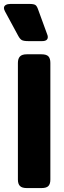

<svg xmlns="http://www.w3.org/2000/svg" viewBox="-40 -956 327 976"><path d="M52 -775 -14 -897Q-20 -908 -20 -915Q-20 -925 -11 -930.5Q-2 -936 13 -936H109Q132 -936 140 -930.5Q148 -925 154 -907L200 -781Q203 -774 203 -768Q203 -747 174 -747H104Q80 -747 70.5 -752.5Q61 -758 52 -775ZM51 -43V-636Q51 -658 61.5 -669Q72 -680 96 -680H171Q196 -680 206 -669.5Q216 -659 216 -636V-43Q216 -21 206 -10.5Q196 0 171 0H96Q72 0 61.5 -10.5Q51 -21 51 -43Z"/></svg>

Font: Mitr Medium
Style: Regular
Weight: 500
Designer: Thanarat Vachiruckul
Foundry: Cadson Demak
Version: Version 1.002